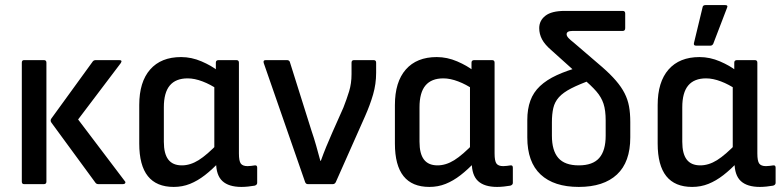

<svg xmlns="http://www.w3.org/2000/svg" viewBox="-20 -726 3081 757"><path d="M368 0Q360 0 356 -6L183 -242Q177 -250 182 -258L346 -484Q350 -489 358 -489H450Q464 -489 456 -477L288 -255L472 -12Q476 -8 473.5 -4Q471 0 465 0ZM75 0Q66 0 66 -10V-479Q66 -489 75 -489H153Q163 -489 163 -479V-10Q163 0 153 0Z M665 11Q597 11 563 -31.5Q529 -74 529 -160V-312Q529 -403 572 -452Q615 -501 694 -501Q735 -501 774.5 -484Q814 -467 839 -447V-373Q810 -393 778.5 -405Q747 -417 720 -417Q673 -417 649.5 -389Q626 -361 626 -303V-167Q626 -120 643.5 -97Q661 -74 697 -74Q730 -74 763 -94.5Q796 -115 842 -163L846 -89Q817 -58 788 -35.5Q759 -13 729 -1Q699 11 665 11ZM932 11Q882 11 857 -12Q832 -35 832 -86V-107L825 -131V-403L831 -433V-479Q831 -489 842 -489H912Q922 -489 922 -479V-121Q922 -91 929.5 -81Q937 -71 956 -71Q963 -71 970.5 -72Q978 -73 985 -74Q994 -75 994 -65V-5Q994 3 984 6Q973 8 958.5 9.5Q944 11 932 11Z M1194 0Q1186 0 1183 -8L1020 -477Q1016 -489 1028 -489H1111Q1121 -489 1123 -481L1208 -211Q1218 -182 1226.5 -152Q1235 -122 1243 -92H1245Q1255 -120 1266.5 -148Q1278 -176 1290 -203L1334 -302Q1347 -335 1356.5 -366Q1366 -397 1366 -434V-479Q1366 -489 1376 -489H1453Q1463 -489 1463 -479V-439Q1463 -395 1451 -353.5Q1439 -312 1419 -267L1304 -8Q1300 0 1292 0Z M1673 11Q1605 11 1571 -31.5Q1537 -74 1537 -160V-312Q1537 -403 1580 -452Q1623 -501 1702 -501Q1743 -501 1782.5 -484Q1822 -467 1847 -447V-373Q1818 -393 1786.5 -405Q1755 -417 1728 -417Q1681 -417 1657.5 -389Q1634 -361 1634 -303V-167Q1634 -120 1651.5 -97Q1669 -74 1705 -74Q1738 -74 1771 -94.5Q1804 -115 1850 -163L1854 -89Q1825 -58 1796 -35.5Q1767 -13 1737 -1Q1707 11 1673 11ZM1940 11Q1890 11 1865 -12Q1840 -35 1840 -86V-107L1833 -131V-403L1839 -433V-479Q1839 -489 1850 -489H1920Q1930 -489 1930 -479V-121Q1930 -91 1937.5 -81Q1945 -71 1964 -71Q1971 -71 1978.5 -72Q1986 -73 1993 -74Q2002 -75 2002 -65V-5Q2002 3 1992 6Q1981 8 1966.5 9.5Q1952 11 1940 11Z M2262 11Q2164 11 2111.5 -38Q2059 -87 2059 -184V-253Q2059 -296 2071 -329Q2083 -362 2109 -386.5Q2135 -411 2175 -429.5Q2215 -448 2270 -463L2317 -413Q2264 -394 2232 -377.5Q2200 -361 2183.5 -342.5Q2167 -324 2161.5 -300Q2156 -276 2156 -244V-191Q2156 -132 2181.5 -103Q2207 -74 2262 -74Q2317 -74 2342.5 -103Q2368 -132 2368 -191V-251Q2368 -291 2359.5 -317Q2351 -343 2331 -366Q2311 -389 2274 -420L2155 -527Q2128 -550 2117 -571Q2106 -592 2106 -615Q2106 -645 2130.5 -664Q2155 -683 2207 -683H2435Q2445 -683 2445 -673V-615Q2445 -604 2435 -604H2237Q2214 -604 2214 -591Q2214 -584 2221.5 -576Q2229 -568 2242 -558L2355 -461Q2387 -433 2408.5 -408Q2430 -383 2442.5 -358.5Q2455 -334 2460 -307Q2465 -280 2465 -245V-184Q2465 -87 2412.5 -38Q2360 11 2262 11Z M2709 11Q2641 11 2607 -31.5Q2573 -74 2573 -160V-312Q2573 -403 2616 -452Q2659 -501 2738 -501Q2779 -501 2818.5 -484Q2858 -467 2883 -447V-373Q2854 -393 2822.5 -405Q2791 -417 2764 -417Q2717 -417 2693.5 -389Q2670 -361 2670 -303V-167Q2670 -120 2687.5 -97Q2705 -74 2741 -74Q2774 -74 2807 -94.5Q2840 -115 2886 -163L2890 -89Q2861 -58 2832 -35.5Q2803 -13 2773 -1Q2743 11 2709 11ZM2976 11Q2926 11 2901 -12Q2876 -35 2876 -86V-107L2869 -131V-403L2875 -433V-479Q2875 -489 2886 -489H2956Q2966 -489 2966 -479V-121Q2966 -91 2973.5 -81Q2981 -71 3000 -71Q3007 -71 3014.5 -72Q3022 -73 3029 -74Q3038 -75 3038 -65V-5Q3038 3 3028 6Q3017 8 3002.5 9.5Q2988 11 2976 11ZM2724 -546Q2714 -546 2716 -556L2750 -697Q2751 -706 2762 -706H2839Q2852 -706 2846 -694L2792 -553Q2788 -546 2781 -546Z"/></svg>

Font: Sofia Sans Semi Condensed SemiBold
Style: Regular
Weight: 600
Designer: Botio Nikoltchev, Ani Petrova
Foundry: lettersoup
Version: Version 4.100